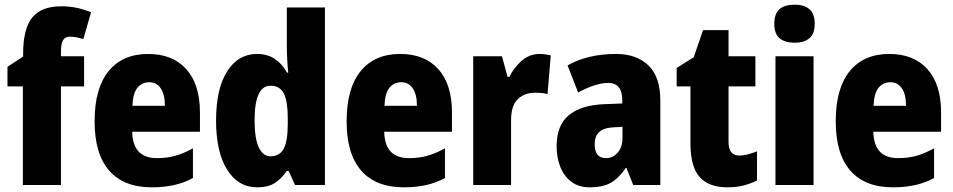

<svg xmlns="http://www.w3.org/2000/svg" viewBox="-20 -792 4082 822"><path d="M340 -422H241V0H78V-422H12V-506L79 -550V-561Q79 -669 118 -717Q157 -765 242 -765Q277 -765 306 -759Q335 -753 370 -740L337 -625Q323 -629 308.5 -632Q294 -635 279 -635Q259 -635 250 -620Q241 -605 241 -572V-551H340Z M614 -561Q719 -561 777.5 -496Q836 -431 836 -310V-228H546Q548 -115 652 -115Q695 -115 730.5 -125Q766 -135 806 -157V-30Q735 10 630 10Q510 10 447.5 -61.5Q385 -133 385 -273Q385 -414 445 -487.5Q505 -561 614 -561ZM619 -440Q588 -440 568.5 -416.5Q549 -393 547 -339H686Q686 -388 668 -414Q650 -440 619 -440Z M1081 10Q1000 10 952.5 -65.5Q905 -141 905 -276Q905 -412 952.5 -486.5Q1000 -561 1080 -561Q1124 -561 1155.5 -540.5Q1187 -520 1209 -481H1214Q1211 -511 1209.5 -540Q1208 -569 1208 -591V-760H1371V0H1243L1216 -60H1208Q1184 -26 1155.5 -8Q1127 10 1081 10ZM1138 -123Q1178 -123 1195 -156Q1212 -189 1212 -261V-287Q1212 -357 1195.5 -391Q1179 -425 1138 -425Q1070 -425 1070 -277Q1070 -198 1088 -160.5Q1106 -123 1138 -123Z M1693 -561Q1798 -561 1856.5 -496Q1915 -431 1915 -310V-228H1625Q1627 -115 1731 -115Q1774 -115 1809.5 -125Q1845 -135 1885 -157V-30Q1814 10 1709 10Q1589 10 1526.5 -61.5Q1464 -133 1464 -273Q1464 -414 1524 -487.5Q1584 -561 1693 -561ZM1698 -440Q1667 -440 1647.5 -416.5Q1628 -393 1626 -339H1765Q1765 -388 1747 -414Q1729 -440 1698 -440Z M2289 -561Q2313 -561 2338 -555L2324 -389Q2315 -392 2302 -393.5Q2289 -395 2270 -395Q2226 -395 2197 -367.5Q2168 -340 2168 -277V0H2006V-551H2129L2153 -463H2161Q2178 -500 2212 -530.5Q2246 -561 2289 -561Z M2617 -561Q2706 -561 2756.5 -511.5Q2807 -462 2807 -363V0H2691L2662 -73H2659Q2630 -30 2596 -10Q2562 10 2505 10Q2458 10 2426.5 -13.5Q2395 -37 2379 -77Q2363 -117 2363 -167Q2363 -255 2415 -298.5Q2467 -342 2567 -346L2644 -349V-363Q2644 -437 2584 -437Q2557 -437 2524.5 -426.5Q2492 -416 2455 -396L2410 -512Q2452 -536 2504 -548.5Q2556 -561 2617 -561ZM2608 -247Q2565 -245 2545.5 -227Q2526 -209 2526 -175Q2526 -115 2574 -115Q2604 -115 2624.5 -138.5Q2645 -162 2645 -201V-249Z M3145 -126Q3163 -126 3181.5 -131Q3200 -136 3221 -144V-19Q3194 -6 3163.5 2Q3133 10 3094 10Q3015 10 2975.5 -34Q2936 -78 2936 -178V-422H2877V-501L2950 -547L2990 -663H3099V-551H3214V-422H3099V-184Q3099 -126 3145 -126Z M3382 -772Q3423 -772 3445.5 -752.5Q3468 -733 3468 -690Q3468 -647 3445 -628Q3422 -609 3382 -609Q3341 -609 3318 -628Q3295 -647 3295 -690Q3295 -734 3317.5 -753Q3340 -772 3382 -772ZM3463 -551V0H3300V-551Z M3787 -561Q3892 -561 3950.5 -496Q4009 -431 4009 -310V-228H3719Q3721 -115 3825 -115Q3868 -115 3903.5 -125Q3939 -135 3979 -157V-30Q3908 10 3803 10Q3683 10 3620.5 -61.5Q3558 -133 3558 -273Q3558 -414 3618 -487.5Q3678 -561 3787 -561ZM3792 -440Q3761 -440 3741.5 -416.5Q3722 -393 3720 -339H3859Q3859 -388 3841 -414Q3823 -440 3792 -440Z"/></svg>

Font: Noto Sans Bengali Condensed ExtraBold
Style: Regular
Weight: 800
Width: 3
Designer: Joana Ranito - Universal Thirst; Jelle Bosma - Monotype Design Team
Foundry: Universal Thirst ehf.
Version: Version 3.000; ttfautohint (v1.8.4.7-5d5b)